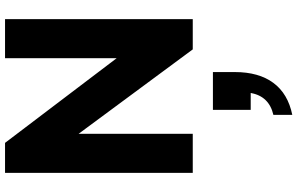

<svg xmlns="http://www.w3.org/2000/svg" viewBox="-229 -556 1180 762"><g transform="rotate(-90 361.0 -175.0)"><path d="M56 -745H175L511 -302V-745H666V0H546L211 -453V0H56ZM373 230H306V80H456V167Q456 262 413 320Q370 378 286 395V320Q360 303 373 230Z"/></g></svg>

Font: BLUETTI 2.0
Style: Bold
Weight: 700
Designer: Stijn de Vries
Foundry: tokotype
Version: Version 2.005;October 31, 2023;FontCreator 14.0.0.2814 64-bi